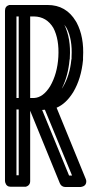

<svg xmlns="http://www.w3.org/2000/svg" viewBox="-20 -750 416 770"><path d="M23 -730H171Q245 -730 284 -665Q286 -662 287 -660Q318 -602 313 -519Q313 -518 313 -515Q313 -512 313 -510Q306 -435 274 -381Q245 -334 207 -318L324 -32Q326 -27 326 -23Q326 -5 308 -1Q305 0 303 0H241Q226 -1 220 -15L101 -306V-24Q101 -6 83 -1Q80 -1 78 -1H23Q6 -1 1 -18Q0 -21 0 -24V-334V-707Q0 -725 17 -730Q20 -730 23 -730ZM46 -684V-357H55V-684ZM101 -684V-357H117Q153 -359 181 -404Q210 -454 214 -522Q218 -592 194 -638Q167 -683 117 -684ZM238 -651Q265 -595 260 -519Q260 -517 260 -515Q259 -512 259 -510Q253 -445 228 -395L229 -396Q232 -401 234 -404Q260 -449 266 -510Q267 -513 267 -514Q267 -518 267 -522Q271 -592 247 -638Q242 -645 238 -651ZM46 -311V-47H55V-311ZM160 -310 149 -309 257 -46H269Z"/></svg>

Font: Santa Chrismast Display
Style: Regular
Weight: 400
Designer: MUHAMMAD YONI
Version: Version 001.000